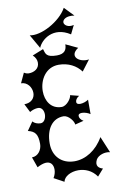

<svg xmlns="http://www.w3.org/2000/svg" viewBox="-106 -1022 693 1113"><g transform="rotate(-10 240.5 -466.0)"><path d="M392 -857C358 -848 335 -866 335 -882C335 -897 355 -918 405 -910L352 -965C312 -891 195 -828 130 -842L177 -760C195 -806 271 -868 367 -806ZM431 -190C390 -118 325 -78 260 -78C185 -78 135 -128 135 -204C135 -292 177 -346 241 -346C270 -346 300 -306 300 -287L351 -300C335 -309 328 -322 328 -332C328 -343 337 -347 350 -347C365 -347 386 -340 398 -331V-416C386 -407 365 -400 350 -400C337 -400 328 -404 328 -415C328 -425 335 -438 351 -447L300 -460C300 -441 270 -401 241 -401C178 -401 148 -453 148 -510C148 -575 188 -645 265 -645C322 -645 368 -620 396 -582L444 -645C387 -636 331 -681 394 -722L324 -755C324 -722 310 -700 265 -700C201 -700 201 -722 192 -750L127 -724C143 -709 149 -693 149 -678C149 -643 118 -626 87 -626C78 -626 68 -629 59 -635L32 -577C69 -577 93 -543 93 -510C93 -481 73 -454 30 -454L55 -404C69 -413 88 -419 104 -419C126 -419 137 -398 137 -376C137 -353 125 -329 104 -329C85 -329 67 -337 58 -348L23 -298C65 -288 80 -268 80 -212C80 -178 57 -143 20 -143L42 -81C81 -102 109 -104 125 -87C141 -70 141 -33 122 -3L181 29C187 -2 227 -23 271 -23C309 -23 351 -7 378 33L414 -8C392 -14 370 -29 388 -65C401 -89 441 -102 471 -94Z"/></g></svg>

Font: Malebolge Adversarial
Style: Regular
Weight: 400
Designer: Ariel Martín Pérez
Foundry: Tunera Type Foundry
Version: Version 0.007;hotconv 1.0.109;makeotfexe 2.5.65596